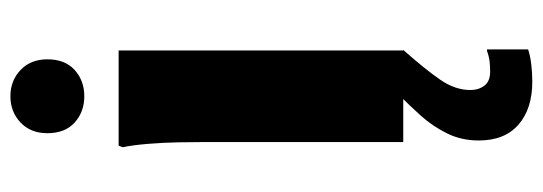

<svg xmlns="http://www.w3.org/2000/svg" viewBox="-357 -438 1043 369"><g transform="rotate(-90 164.5 -253.5)"><path d="M76 0V-380Q76 -400 75.5 -430.5Q75 -461 72.5 -491Q70 -521 66 -539L69 -547H252V0ZM164 -613Q134 -613 113.5 -631.5Q93 -650 93 -684Q93 -716 113.5 -735.5Q134 -755 164 -755Q194 -755 214.5 -735.5Q235 -716 235 -684Q235 -650 214.5 -631.5Q194 -613 164 -613ZM79 145Q79 112 92.5 84.5Q106 57 126.5 34Q147 11 167 -8L253 0Q215 43 195.5 71.5Q176 100 176 129Q176 145 184.5 156Q193 167 211 167Q221 167 230.5 166Q240 165 251 161H254V240Q242 244 225.5 246Q209 248 192 248Q140 248 109.5 221.5Q79 195 79 145Z"/></g></svg>

Font: Kufam
Style: Bold
Weight: 700
Designer: Wael Morcos, Artur Schmal
Foundry: Original Type
Version: Version 1.300; ttfautohint (v1.8.3)